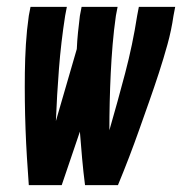

<svg xmlns="http://www.w3.org/2000/svg" viewBox="-20 -540 540 560"><path d="M324 0H228Q223 -39 219.5 -78Q216 -117 213 -156L160 0H64Q61 -41 58.5 -81.5Q56 -122 54.5 -163Q53 -204 52.5 -245Q52 -286 52.5 -327.5Q53 -369 55.5 -410.5Q58 -452 64 -494L69 -520H175L170 -494Q158 -417 152 -340Q146 -263 143 -187L204 -397Q205 -421 207.5 -445.5Q210 -470 213 -494L218 -520H323L318 -494Q312 -452 308.5 -410Q305 -368 303 -326.5Q301 -285 300 -243Q299 -201 299 -160Q323 -243 345 -326.5Q367 -410 380 -494L385 -520H491L486 -494Q480 -452 468.5 -410.5Q457 -369 443.5 -327.5Q430 -286 415.5 -245Q401 -204 386.5 -163Q372 -122 356.5 -81.5Q341 -41 324 0Z"/></svg>

Font: Iosevka Extrabold Oblique
Style: Regular
Weight: 800
Italic angle: -9°
Monospace: yes
Designer: Belleve Invis
Foundry: Belleve Invis
Version: Version 32.5.0; ttfautohint (v1.8.4)